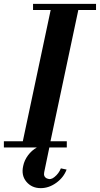

<svg xmlns="http://www.w3.org/2000/svg" viewBox="-50 -768 520 1000"><path d="M162.1 211.9Q115.7 211.9 87.6 178.7Q59.6 145.5 70.8 96.2Q76.7 66.9 95.9 41Q115.2 15.1 142.1 0H-29.8V-32.2H68.8L213.9 -715.8H122.1V-748H450.2V-715.8H357.9L212.9 -32.2H297.9V0H207L180.2 128.9Q175.3 152.8 194.8 161.6Q214.4 170.4 233.9 153.8Q256.3 135.7 267.1 108.9L296.9 115.2Q281.2 156.7 242.9 184.3Q204.6 211.9 162.1 211.9Z"/></svg>

Font: Fin Serif Display
Style: Italic
Weight: 400
Italic angle: -12°
Designer: J. Blake Harris
Version: Version 1.006;FEAKit 1.0